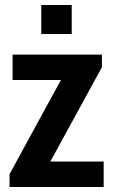

<svg xmlns="http://www.w3.org/2000/svg" viewBox="-20 -743 450 763"><path d="M18 0V-51L222 -425H30V-526H385V-476L180 -101H392V0ZM144 -608V-723H265V-608Z"/></svg>

Font: Archivo Narrow
Style: Bold
Weight: 700
Designer: Hector Gatti
Foundry: Omnibus-Type
Version: Version 3.002